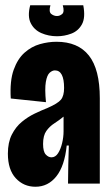

<svg xmlns="http://www.w3.org/2000/svg" viewBox="-20 -699 420 731"><path d="M115 12Q70 12 40 -20.5Q10 -53 10 -114Q10 -157 25 -186.5Q40 -216 63 -235Q86 -254 112 -266.5Q138 -279 161 -288Q200 -305 212 -319.5Q224 -334 224 -364Q224 -431 189 -431Q179 -431 169 -422Q159 -413 154.5 -387Q150 -361 155 -310L21 -324Q17 -391 32 -433Q47 -475 73.5 -498.5Q100 -522 132 -531Q164 -540 195 -540Q277 -540 318.5 -487.5Q360 -435 360 -325V-202Q360 -151 360 -100.5Q360 -50 360 0H239Q239 -36 240 -72Q241 -108 242 -145H234Q226 -67 194.5 -27.5Q163 12 115 12ZM176 -100Q191 -100 201 -115.5Q211 -131 216.5 -154Q222 -177 222 -199V-255Q205 -241 187 -229.5Q169 -218 156.5 -200.5Q144 -183 144 -151Q144 -122 154 -111Q164 -100 176 -100ZM95 -679H172Q165 -654 175 -646Q185 -638 197 -638Q208 -638 217 -646Q226 -654 219 -679H297Q306 -632 292 -606.5Q278 -581 251.5 -571Q225 -561 197 -561Q165 -561 137.5 -573Q110 -585 97 -611Q84 -637 95 -679Z"/></svg>

Font: Bricolage Grotesque 48pt Condensed Bricolage Grotesque 48pt Condensed Regular
Style: Bold
Weight: 700
Width: 3
Designer: Mathieu Triay
Foundry: Atelier Triay
Version: Version 1.000; ttfautohint (v1.8.4.7-5d5b);gftools[0.9.32]